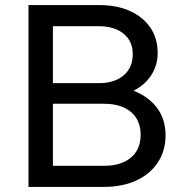

<svg xmlns="http://www.w3.org/2000/svg" viewBox="-20 -735 720 755"><path d="M92 0V-715H370Q440 -715 491.5 -691.5Q543 -668 571.5 -626Q600 -584 600 -527Q600 -475 571.5 -434.5Q543 -394 491.5 -371.5Q440 -349 370 -349H198V-398H388Q461 -398 515.5 -374Q570 -350 600.5 -306.5Q631 -263 631 -203Q631 -142 600.5 -96Q570 -50 515.5 -25Q461 0 388 0ZM188 -83H389Q456 -83 494.5 -115Q533 -147 533 -205Q533 -263 494.5 -295Q456 -327 389 -327H178V-408H368Q430 -408 466 -438.5Q502 -469 502 -522Q502 -573 466 -602.5Q430 -632 368 -632H188Z"/></svg>

Font: Wix Madefor Display Medium
Style: Regular
Weight: 500
Designer: Dalton Maag Ltd
Foundry: Dalton Maag Ltd
Version: Version 3.100